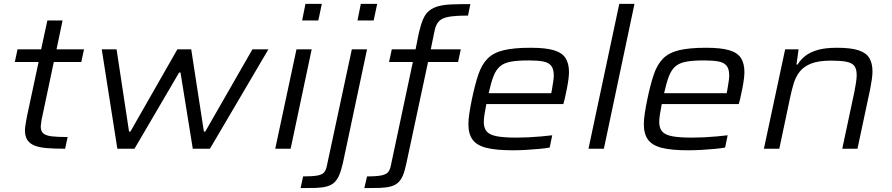

<svg xmlns="http://www.w3.org/2000/svg" viewBox="-20 -763 4576 985"><path d="M314 0Q262 0 223 -3Q184 -6 159 -15.5Q134 -25 121 -44Q108 -63 108 -95Q108 -104 110 -117.5Q112 -131 114.5 -145Q117 -159 119 -169L178 -445H56L70 -510H191L223 -658H301L270 -510H411L397 -445H256L200 -180Q196 -163 193.5 -149.5Q191 -136 190.5 -127.5Q190 -119 189 -114Q189 -90 202.5 -78.5Q216 -67 246 -63.5Q276 -60 327 -60Z M582 0 502 -510H578L642 -88H649L890 -510H961L1026 -88H1033L1275 -510H1357L1057 0H969L906 -391H899L670 0Z M1530 -658 1547 -743H1631L1613 -658ZM1392 0 1501 -510H1579L1471 0Z M1814 -658 1831 -743H1915L1897 -658ZM1522 202 1535 142Q1584 142 1608.5 137.5Q1633 133 1643 121Q1653 109 1657 87L1785 -510H1863L1739 74Q1730 113 1719.5 137Q1709 161 1693.5 174.5Q1678 188 1655 194Q1632 200 1599.5 201Q1567 202 1522 202Z M1849 202 1863 142Q1914 142 1938.5 136.5Q1963 131 1972 119Q1981 107 1985 87L2098 -445H1976L1990 -510H2112L2129 -595Q2139 -638 2151 -665.5Q2163 -693 2182.5 -708.5Q2202 -724 2230 -731.5Q2258 -739 2298.5 -740.5Q2339 -742 2393 -742L2381 -683Q2318 -683 2283.5 -677Q2249 -671 2233 -655Q2217 -639 2210 -608L2190 -510H2344L2330 -445H2176L2065 74Q2057 113 2047 137Q2037 161 2021.5 174.5Q2006 188 1983 194Q1960 200 1927 201Q1894 202 1849 202Z M2611 8Q2525 8 2475.5 -4.5Q2426 -17 2404.5 -46.5Q2383 -76 2383 -125Q2383 -150 2388 -182.5Q2393 -215 2401 -254Q2417 -331 2434.5 -382Q2452 -433 2482 -463Q2512 -493 2564.5 -505.5Q2617 -518 2702 -518Q2778 -518 2820.5 -505.5Q2863 -493 2881 -465.5Q2899 -438 2899 -393Q2899 -379 2896.5 -358.5Q2894 -338 2889 -312Q2884 -286 2877 -255L2870 -229H2475Q2470 -202 2466 -179Q2462 -156 2462 -137Q2462 -106 2477 -88.5Q2492 -71 2528.5 -64Q2565 -57 2629 -57Q2657 -57 2690 -58.5Q2723 -60 2755.5 -63Q2788 -66 2813 -69L2800 -6Q2778 -2 2745.5 1Q2713 4 2678.5 6Q2644 8 2611 8ZM2487 -285H2808L2811 -300Q2815 -326 2818 -343.5Q2821 -361 2821 -376Q2821 -410 2807 -426.5Q2793 -443 2764.5 -448Q2736 -453 2692 -453Q2635 -453 2600 -446.5Q2565 -440 2544.5 -422Q2524 -404 2511.5 -371.5Q2499 -339 2487 -285Z M2999 0 3157 -743H3235L3078 0Z M3511 8Q3425 8 3375.5 -4.5Q3326 -17 3304.5 -46.5Q3283 -76 3283 -125Q3283 -150 3288 -182.5Q3293 -215 3301 -254Q3317 -331 3334.5 -382Q3352 -433 3382 -463Q3412 -493 3464.5 -505.5Q3517 -518 3602 -518Q3678 -518 3720.5 -505.5Q3763 -493 3781 -465.5Q3799 -438 3799 -393Q3799 -379 3796.5 -358.5Q3794 -338 3789 -312Q3784 -286 3777 -255L3770 -229H3375Q3370 -202 3366 -179Q3362 -156 3362 -137Q3362 -106 3377 -88.5Q3392 -71 3428.5 -64Q3465 -57 3529 -57Q3557 -57 3590 -58.5Q3623 -60 3655.5 -63Q3688 -66 3713 -69L3700 -6Q3678 -2 3645.5 1Q3613 4 3578.5 6Q3544 8 3511 8ZM3387 -285H3708L3711 -300Q3715 -326 3718 -343.5Q3721 -361 3721 -376Q3721 -410 3707 -426.5Q3693 -443 3664.5 -448Q3636 -453 3592 -453Q3535 -453 3500 -446.5Q3465 -440 3444.5 -422Q3424 -404 3411.5 -371.5Q3399 -339 3387 -285Z M3899 0 4008 -510H4077L4066 -432H4072Q4088 -458 4112.5 -477Q4137 -496 4176 -507Q4215 -518 4274 -518Q4345 -518 4384.5 -505Q4424 -492 4440 -465Q4456 -438 4456 -396Q4456 -379 4452.5 -354.5Q4449 -330 4444 -305L4379 0H4301L4364 -296Q4368 -315 4371.5 -339Q4375 -363 4375 -377Q4375 -410 4362.5 -425.5Q4350 -441 4321 -446.5Q4292 -452 4244 -452Q4181 -452 4143 -437.5Q4105 -423 4084 -397Q4063 -371 4052.5 -337Q4042 -303 4034 -265L3978 0Z"/></svg>

Font: Saira Expanded
Style: Italic
Weight: 400
Width: 7
Italic angle: -12°
Designer: Hector Gatti with collaboration of the Omnibus-Type team
Foundry: Omnibus-Type
Version: Version 1.101